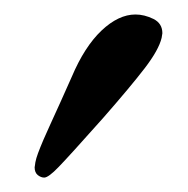

<svg xmlns="http://www.w3.org/2000/svg" viewBox="-20 -582 259 265"><path d="M167 -562Q179.2 -562 191.7 -555.9Q204.1 -549.8 204.1 -536.1Q204.1 -535.2 203.6 -533Q203.1 -530.8 203.1 -529.8Q199.2 -513.2 179.7 -487.8Q160.2 -462.4 122.1 -418.9Q75.2 -366.2 61 -351.6Q46.9 -336.9 41 -336.9Q36.6 -336.9 32.2 -340.3Q27.8 -343.8 27.8 -351.1Q27.8 -352.1 28.3 -354.2Q28.8 -356.4 28.8 -357.9Q29.8 -363.3 32.5 -370.6Q35.2 -377.9 40 -389.2Q44.9 -400.4 49.8 -411.1Q54.7 -421.9 63.5 -441.2Q72.3 -460.4 79.1 -476.1Q96.7 -517.6 120.1 -539.8Q143.6 -562 167 -562Z"/></svg>

Font: Common Serif Medium
Style: Italic
Weight: 500
Italic angle: -12°
Designer: Philipp H. Poll, Khaled Hosny
Foundry: Stefan Peev, Context Ltd.
Version: Version 1.026